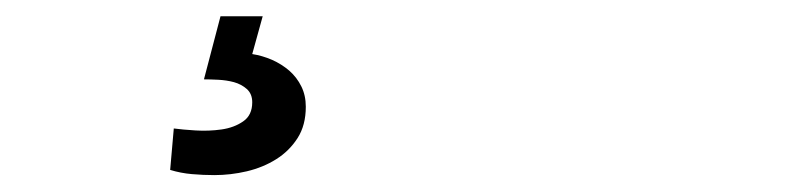

<svg xmlns="http://www.w3.org/2000/svg" viewBox="-20 -26 977 233"><path d="M247.6 -6.3H298.8L286.1 39.6Q298.3 41.5 310.1 46.6Q321.8 51.8 331.1 59.8Q340.3 67.9 345.7 78.9Q351.1 89.8 351.1 103.5Q351.1 126 341.1 141.6Q331.1 157.2 315.2 167.2Q299.3 177.2 279.5 181.9Q259.8 186.5 240.2 186.5Q226.6 186.5 212.9 185.3Q199.2 184.1 186.5 180.2L190.9 129.9Q201.2 131.3 217.3 132.3Q233.4 133.3 248.8 131.1Q264.2 128.9 275.1 121.3Q286.1 113.8 286.1 98.1Q286.1 87.9 279.5 82Q272.9 76.2 263.9 73.7Q254.9 71.3 244.9 70.8Q234.9 70.3 227.5 70.3Z"/></svg>

Font: XAYAX
Style: Regular
Weight: 400
Designer: Peter Wiegel
Foundry: Peter Wiegel
Version: Version 1.000 2009 initial release